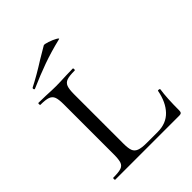

<svg xmlns="http://www.w3.org/2000/svg" viewBox="-182 -727 827 827"><g transform="rotate(-45 231.5 -313.5)"><path d="M243 -16H310Q362 -16 393.5 -49Q425 -82 436 -140Q436 -142 440 -142Q443 -142 445.5 -141Q448 -140 448 -138Q441 -92 441 -15Q441 -7 437.5 -3.5Q434 0 426 0H35Q33 0 33 -6Q33 -12 35 -12Q68 -12 83 -17Q98 -22 103 -36.5Q108 -51 108 -81V-387Q108 -417 102.5 -431Q97 -445 82 -450.5Q67 -456 35 -456Q33 -456 33 -462Q33 -468 35 -468L80 -467Q118 -465 139 -465Q164 -465 202 -467L244 -468Q247 -468 247 -462Q247 -456 244 -456Q211 -456 196 -450.5Q181 -445 175.5 -430.5Q170 -416 170 -386V-85Q170 -56 175.5 -42Q181 -28 196.5 -22Q212 -16 243 -16ZM67 -521Q63 -521 62 -525.5Q61 -530 64 -532Q115 -558 173 -595Q209 -617 227 -627Q232 -629 251.5 -622.5Q271 -616 285 -608Q299 -600 291 -599Q229 -584 177.5 -565.5Q126 -547 69 -522Z"/></g></svg>

Font: Cormorant SC
Style: Regular
Weight: 400
Designer: Christian Thalmann (Catharsis Fonts)
Foundry: Catharsis Fonts
Version: Version 4.000